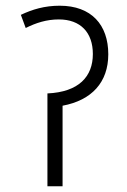

<svg xmlns="http://www.w3.org/2000/svg" viewBox="-20 -652 443 672"><path d="M189 -632C136 -632 93 -619 53 -600L70 -554C106 -572 143 -584 186 -584C262 -584 305 -538 305 -463C305 -384 256 -330 146 -325V0H199V-282C301 -301 359 -364 359 -462C359 -565 300 -632 189 -632Z"/></svg>

Font: Noto Sans Devanagari SemiCondensed Light
Style: Regular
Weight: 300
Width: 4
Designer: Jelle Bosma - Monotype Design Team
Foundry: Monotype Imaging Inc.
Version: Version 2.004